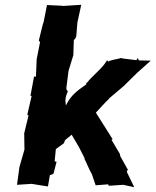

<svg xmlns="http://www.w3.org/2000/svg" viewBox="-20 -774 649 801"><path d="M279 -212 309 -161 333 -114 332 -112C343 -91 351 -68 363 -48L379 -1L431 -5L434 1L494 -3L540 7L510 -55L509 -61L514 -65L482 -122L480 -132L445 -191L450 -193L380 -304C398 -323 415 -343 434 -361L437 -365L495 -414L551 -469L609 -521L559 -522L555 -532L549 -523L492 -530L485 -532C468 -526 451 -527 431 -517C428 -523 428 -525 423 -517C404 -486 365 -458 344 -430C338 -425 340 -432 340 -422C301 -395 275 -376 255 -334C251 -356 253 -371 263 -393L257 -401V-409L266 -479L286 -544L288 -608L292 -610L298 -621L303 -681L319 -754L241 -749V-750L176 -753L162 -682L159 -674L142 -605L147 -598L133 -527L130 -454L122 -455L121 -449L107 -374H112L94 -296L99 -292L81 -218L82 -150L61 -77L51 -3L112 -7L180 4L188 -43L203 -49L216 -99L208 -101L213 -152L246 -176L252 -190Z"/></svg>

Font: Asimov Print
Style: DIt
Weight: 250
Width: 0
Designer: Google
Version: Version 2.000980: 2014